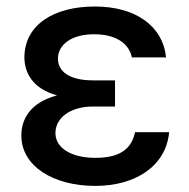

<svg xmlns="http://www.w3.org/2000/svg" viewBox="-20 -573 593 602"><path d="M46.9 -148.1C46.9 -52.6 146.3 9.9 278.4 9.9C406.2 9.9 500.7 -53.3 510.3 -158.4H403.4C392 -104.4 354 -78.1 278.8 -78.1C201.7 -78.1 153.8 -110.4 153.8 -155.5C153.8 -204.9 202.4 -239 271.3 -239H340.6V-321H271.3C198.9 -321 161.9 -348 161.6 -389.2C161.9 -433.2 204.5 -465.6 274.9 -465.6C341.3 -465.6 384.2 -438.2 393.5 -393.1H500.7C490.1 -493.3 403.1 -552.6 277.3 -552.6C147 -552.6 56.8 -494 56.5 -393.1C56.8 -346.9 79.9 -296.2 158.7 -273.8C73.2 -251.4 46.9 -197.4 46.9 -148.1Z"/></svg>

Font: Magic Ui Pro Medium
Style: Regular
Weight: 500
Designer: Stefan Endress, Andreas Faust
Version: Version 1.000;FEAKit 1.0